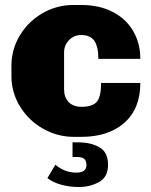

<svg xmlns="http://www.w3.org/2000/svg" viewBox="-20 -541 609 773"><path d="M545 -304H376Q376 -353 360 -376.5Q344 -400 307 -400Q278 -400 258 -379.5Q238 -359 238 -330V-181Q238 -150 256 -130.5Q274 -111 309 -111Q353 -111 370 -131.5Q387 -152 387 -207H545Q545 -104 481 -47Q417 10 307 10H278Q211 10 153 -23Q95 -56 60.5 -112.5Q26 -169 26 -235V-276Q26 -342 60 -398.5Q94 -455 151.5 -488Q209 -521 276 -521H306Q380 -521 434 -493Q488 -465 516.5 -415.5Q545 -366 545 -304ZM288 154Q328 154 328 123Q328 107 319.5 99Q311 91 290 91H272V32H293Q346 32 380.5 52Q415 72 415 123Q415 172 378.5 192Q342 212 297 212Q260 212 226 202.5Q192 193 171 176L203 122Q240 154 288 154Z"/></svg>

Font: Chivo Black
Style: Regular
Weight: 900
Designer: Hector Gatti
Foundry: Omnibus-Type
Version: Version 1.007